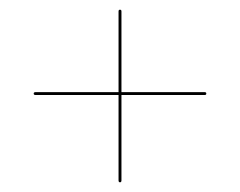

<svg xmlns="http://www.w3.org/2000/svg" viewBox="-20 -534 495 396"><path d="M49.5 -341Q49.5 -344 53.5 -344H402Q405.5 -344 405.5 -341Q405.5 -338 402 -338H53.5Q49.5 -338 49.5 -341ZM227.5 -158Q224.5 -158 224.5 -162V-510.5Q224.5 -514 227.5 -514Q230.5 -514 230.5 -510.5V-162Q230.5 -158 227.5 -158Z"/></svg>

Font: Fraunces 144pt Light
Style: Regular
Weight: 300
Version: Version 1.000;[b76b70a41]